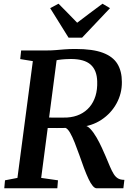

<svg xmlns="http://www.w3.org/2000/svg" viewBox="-20 -1015 718 1035"><path d="M3 0 7 -43 74 -56 157 -685.5 89 -696.5 94 -743H231Q258.5 -743 281.2 -745Q304 -747 329 -749Q354 -751 387.5 -751Q480 -751 534.5 -730.5Q589 -710 613 -670.5Q637 -631 637 -573Q637.5 -511 608.2 -457.5Q579 -404 527 -369.5Q475 -335 406.5 -329.5L433.5 -337.5Q450 -338.5 467.2 -320Q484.5 -301.5 500.5 -273.8Q516.5 -246 529 -218.5Q541.5 -191 549 -173.5Q562.5 -141 572.8 -117Q583 -93 593 -77Q603 -61 616.2 -53.2Q629.5 -45.5 650.5 -45.5L645 0H501Q491 0 480 -12.8Q469 -25.5 457.5 -49.8Q446 -74 433 -108.5Q420.5 -143 407.8 -179Q395 -215 382.5 -246.5Q370 -278 357.8 -299.2Q345.5 -320.5 333.5 -325.5Q331 -325.5 318 -325Q305 -324.5 287.2 -324.8Q269.5 -325 252.5 -325Q235.5 -325 224 -325L231.5 -382Q241 -381.5 257.5 -381.2Q274 -381 291.8 -381Q309.5 -381 323.5 -381.2Q337.5 -381.5 341.5 -381.5Q380.5 -384 411 -398.5Q441.5 -413 462.8 -438Q484 -463 494.8 -497.8Q505.5 -532.5 504 -576Q502.5 -636.5 468.5 -666.8Q434.5 -697 362 -697Q352 -697 333 -696Q314 -695 295 -692.2Q276 -689.5 265.5 -684.5L289.5 -723.5L202 -56L292.5 -43L289 0ZM349.5 -812 250.5 -971 295.5 -995Q321 -969.5 346 -944Q371 -918.5 396 -892.5Q430 -918.5 464 -944Q498 -969.5 532.5 -995L573 -971L422.5 -812Z"/></svg>

Font: Merriweather 24pt SemiBold
Style: Italic
Weight: 600
Italic angle: -7.8°
Version: Version 2.101